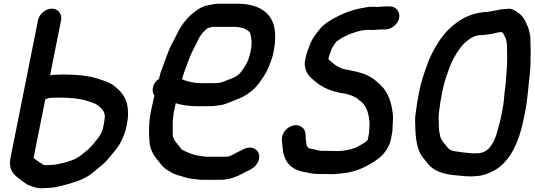

<svg xmlns="http://www.w3.org/2000/svg" viewBox="-20 -771 2848 1023"><path d="M221.3 -242 233.1 -246C240.2 -249.2 248.4 -250 258.9 -250C269.6 -250 281 -250.3 293.1 -251C350.6 -251 407.9 -246.4 448.3 -232C463.3 -227 484.4 -221.7 496.5 -213C517.5 -196.8 545.2 -176.3 537.5 -138C536.9 -131.3 535.9 -124.7 534.6 -118L529 -90C523.5 -62.4 507.4 -39.5 492.6 -23C483.3 -10.6 468.2 7.8 457.4 18C446.2 30.2 431.4 38.8 420.2 49C407.8 60.8 395 67.6 379.8 76C349.4 89.8 314.9 98.7 279 105L264.6 107C245 107 213.2 114 203.6 102C186.8 92.6 174.7 81.8 158.8 71ZM256.2 -725C222.8 -725 189 -696.3 182.4 -663L36.4 68C20.3 148.6 67.3 169 108.9 201L126.5 213C141.5 219.8 162.5 227.2 181.9 231C201.4 233.9 222.8 230 243.1 230C254.5 229.3 266.1 228 277.9 226C327.9 215 374.6 202 417.3 184L437.3 174C455.4 164.7 476.7 148.1 492.2 134L507.8 121C528.8 105.8 546 88.3 563.6 67C585.9 40.5 614.2 8.9 629 -25L640.2 -51C645.2 -63 649 -75.3 651.6 -88L657.6 -118C664.8 -154.2 662.6 -180.1 659.1 -206C650.2 -257.1 621 -289 583.3 -317C562.8 -332.7 535 -339.7 507.9 -350C456 -367.5 387.5 -374 314.7 -374C303.2 -373.3 292.8 -373 283.5 -373C270.1 -373 257.9 -372 246.9 -370L305.4 -663C312 -696.3 289.7 -725 256.2 -725Z M1030.4 58C1000.2 50.1 971.8 38.8 948.8 26L916 -15C910.1 -22.3 907.9 -28.2 903.4 -37C899.9 -48.7 900.2 -63.7 900.4 -82C899.7 -119.3 900.3 -152.7 911.3 -197L916.1 -221C948.3 -211.3 988.4 -205 1029.9 -205H1095.9C1114.4 -205 1131.6 -206.9 1147.9 -210C1179.1 -212.8 1207.5 -228.4 1233.5 -238C1267.1 -249.7 1294.3 -264.5 1320.1 -286C1349.1 -308.8 1368.4 -338.3 1388.9 -370C1407.8 -398.9 1418.5 -430.4 1431.4 -468C1456.4 -563.4 1450.8 -646.2 1409.9 -691C1377.7 -728.3 1324.7 -751 1248.9 -751H1141.9C1129.9 -751 1117.3 -749.3 1103.9 -746L1083.1 -742C1067.8 -738.7 1051.7 -731.7 1034.9 -721C997.8 -696.8 964.8 -662.5 940.2 -622C926.5 -599.2 912.1 -566.1 898.2 -542C884.7 -516.7 873.5 -487.7 862.2 -457C850.6 -421.6 834.8 -389.8 827.1 -351C809.3 -339 798.5 -323.3 794.7 -304C791.5 -288 794 -274 802.3 -262L799.7 -249C795.4 -231 791.8 -214.3 788.7 -199C771.8 -128.9 772.3 -67.8 776.6 -13C779.1 13.8 786.9 30.4 796.2 49C803.4 62.6 815.6 75.1 824.4 88L838 105C843.9 112.3 849.7 118.3 855.4 123C865.3 132.7 881.3 139.3 893.5 148C907.4 156.4 925 162.5 943.7 167C963 172.1 977.4 179.5 1000.9 181C1020.5 183.2 1037.3 187 1058.7 187H1161.7C1175.3 187 1192.1 182.8 1204.9 181C1230.8 174.8 1263 159.7 1284.7 147C1287.7 145 1290.3 143.7 1292.5 143C1317.6 131.5 1340.7 120 1353.7 94C1380.9 39.5 1331.3 -2.5 1279.4 23C1266.1 30.8 1251.3 36 1237.2 44C1224.2 51 1204.4 64 1186.2 64H1080.2C1064.1 64 1047.4 58 1030.4 58ZM1117.4 -628H1237.4C1244.4 -626.7 1249.9 -625.8 1253.9 -625.5C1262.9 -624.7 1271.7 -621.2 1280.8 -620L1281.6 -619L1297.8 -610C1301.9 -607.3 1305.9 -604 1309.8 -600C1310.7 -598 1311.7 -596.3 1312.8 -595C1315.9 -587.2 1317.2 -572 1318.8 -565C1322.4 -547.1 1320.3 -522.2 1315.4 -498C1312.6 -483.9 1307.7 -468.1 1304 -456L1300 -446C1292 -431 1286.5 -418.3 1277 -405.5C1268.3 -393.8 1261.7 -382.4 1250.5 -373C1227.8 -354.1 1197.9 -348.2 1171.1 -336C1157.3 -329.7 1139 -328 1120.5 -328H1051.5C1012.1 -328 975 -337.1 949.7 -349C954.2 -365 958.7 -379.3 963.3 -392L980.4 -438C994.8 -480.7 1009.9 -506.9 1028.6 -544C1042.9 -577.8 1062.5 -603.6 1088.2 -622H1089.2C1097.9 -623.7 1108.1 -628 1117.4 -628Z M2057.1 -737H2034.1C2022.1 -737 2005.6 -734 1991.5 -734C1982.3 -734.7 1974.1 -735 1966.7 -735C1956.1 -735 1945.9 -734.3 1936.3 -733C1912.2 -727.9 1892.4 -726.6 1869.5 -719C1814.7 -704.2 1770.4 -681.8 1726.6 -654C1702.8 -638.2 1680.2 -614.4 1663.8 -590C1650.2 -571.6 1636.5 -551.3 1629.4 -528C1620.6 -507.2 1612.8 -485 1608 -461C1595.4 -415.5 1612.7 -380 1634.7 -359C1675.1 -319.5 1721.7 -289.2 1794.1 -276C1827.2 -272.9 1858 -261.6 1880.7 -249C1885.1 -243.5 1891.6 -239.1 1896.9 -235C1926.3 -214.9 1940.8 -180.7 1946.1 -141L1949 -120C1949.8 -102.5 1946 -78 1946 -60L1939.4 -27L1933.8 -19C1916.5 -6.3 1894.9 5.9 1874.8 16C1846 26.7 1810.6 34 1774.2 34C1766.3 33.3 1757.4 33 1747.4 33H1697.4C1693.4 33 1689.8 32.7 1686.6 32L1673 30C1664.9 27.3 1655.3 25 1644.4 23C1613.7 19.5 1613.4 6.2 1609.8 -24L1607.8 -59C1606.3 -75 1598.9 -87.2 1585.6 -95.5C1540.8 -123.5 1477.8 -76.5 1482 -25L1485.2 9C1490.9 86.7 1522.8 129.9 1599.1 145C1624.6 149.1 1643 156 1672.9 156H1722.9C1730.9 156 1738.1 156.3 1744.7 157C1763.5 157 1782.6 154.5 1798.5 153L1818.9 151C1879.3 142 1926.4 120.1 1971.8 91C1993.9 75.5 2013.4 62.9 2028.6 42C2042 24 2056.9 0.5 2062 -25L2066.2 -46C2068.2 -56 2069.8 -65.7 2071 -75C2071 -100.6 2075.6 -134.5 2073.5 -158C2067 -223.1 2048.8 -280 2007.5 -318C1993.6 -331.5 1987.1 -335 1976.1 -346C1963.2 -356.8 1953 -360 1938.7 -369C1903.4 -385.9 1860.5 -393.5 1815.3 -402C1787.9 -408.4 1765.8 -423.2 1748.6 -439C1742.9 -444.5 1735.2 -449.5 1730 -456L1733 -471C1736.9 -483 1743.2 -498 1747 -511C1755.4 -523.1 1766.6 -548.5 1780.8 -555C1798.1 -567.9 1817.2 -577.9 1837.2 -587C1868.7 -598 1903.8 -612 1942.2 -612C1948.2 -612 1954.8 -611.7 1962 -611C1977.6 -611 1995.3 -614 2009.6 -614H2032.6C2065.6 -614 2100.2 -642 2106.8 -675C2113.3 -708 2090.2 -737 2057.1 -737Z M2562.1 -707C2478.4 -698.8 2423.6 -664.4 2372 -616C2330.9 -576.3 2289.8 -509.8 2264.6 -449L2247.1 -401C2234.2 -364.7 2222.6 -328.8 2214.1 -286C2210 -265.3 2206.2 -245 2202.9 -225C2197.9 -186.2 2190.1 -151 2191.8 -119C2193.2 -54.6 2196.6 2.2 2219.6 47C2227.2 63.2 2237.3 72.9 2247.8 86L2261.4 103C2287.6 135.7 2331.3 153.7 2387.9 161C2423.6 163.8 2453.8 169 2492.3 169C2502.4 168.3 2511.9 167.7 2520.7 167C2556.3 165 2585.2 151.4 2612.4 138C2699.1 90.5 2746 -15 2770.9 -140L2779.9 -185C2786.7 -219 2789.9 -257 2793.7 -289L2798.7 -339C2804.2 -383 2807.3 -419.8 2806.8 -460C2806.8 -483.1 2808.5 -503.4 2806.8 -525C2805.3 -544.9 2807.8 -562.7 2805 -581C2800.1 -600.3 2798.5 -617.3 2790.4 -633C2779.3 -659.1 2769.6 -680.8 2746.5 -699C2726.8 -711.8 2709.3 -730.3 2677.3 -723H2675.3C2635.7 -723 2601 -707 2562.1 -707ZM2652.8 -600C2654.8 -598.4 2659.5 -595.4 2661.4 -593C2666.8 -582.5 2670.3 -573.6 2675.6 -564C2678 -556 2678.9 -547 2680.4 -538C2683.1 -524.7 2680.2 -509.5 2681.6 -494C2683.6 -455.1 2681.3 -410.9 2677.5 -368L2674.5 -328L2668.3 -277C2666.2 -248.9 2663 -215.2 2656.9 -185L2647.9 -140C2645.4 -127.3 2642.3 -115 2638.6 -103C2631.4 -78.7 2624.5 -48 2614.2 -26C2596.2 11.2 2576.8 38.3 2535 45C2528.3 45 2520.9 45.3 2512.8 46H2496.8C2476 43.9 2447.2 41.9 2426.4 38C2411.8 36.3 2392 34.5 2380.4 28C2368.2 20.1 2360.2 10.6 2352.2 -1C2337.6 -16.7 2325.4 -33 2322.8 -59C2318.8 -75.2 2318.4 -83.8 2318.2 -106C2317.4 -131.8 2315.6 -150.1 2319.7 -179C2323.3 -210.6 2329.8 -249.5 2336.9 -285C2347.7 -338.9 2364.1 -381.1 2381.2 -427C2397.2 -464.9 2425.2 -510.7 2450.2 -537C2473.2 -557.9 2502.8 -584 2541.6 -584C2563.7 -584 2587.4 -588.9 2608.2 -592C2620.9 -595.3 2638.2 -600 2650.8 -600Z"/></svg>

Font: Smoothie
Style: It
Weight: 400
Foundry: Cannot Into Space Fonts
Version: Version 0.8